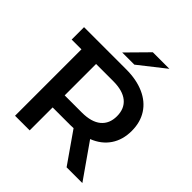

<svg xmlns="http://www.w3.org/2000/svg" viewBox="-237 -1050 1206 1206"><g transform="rotate(45 365.5 -447.0)"><path d="M552 0 409 -205Q400 -204 382 -204H224V0H94V-590H7V-700H382Q473 -700 540.5 -670Q608 -640 644 -584Q680 -528 680 -451Q680 -372 641.5 -315Q603 -258 531 -230L692 0ZM376 -590H224V-311H376Q461 -311 505 -347.5Q549 -384 549 -451Q549 -518 505 -554Q461 -590 376 -590ZM424 -894H571L397 -757H289Z"/></g></svg>

Font: mBank SemiBold
Style: Regular
Weight: 600
Designer: Julieta Ulanovsky
Foundry: Julieta Ulanovsky
Version: Version 7.200